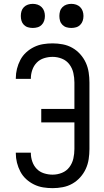

<svg xmlns="http://www.w3.org/2000/svg" viewBox="-20 -968 540 996"><path d="M253 8Q228 8 203.5 4Q179 0 156.5 -11Q134 -22 115.5 -39Q97 -56 85.5 -78Q74 -100 68 -124Q62 -148 62 -173V-176H140V-174Q140 -152 147.5 -130Q155 -108 170.5 -92Q186 -76 208 -69Q230 -62 253 -62Q278 -62 301.5 -71.5Q325 -81 340 -101Q355 -121 360.5 -145.5Q366 -170 366 -195V-333H194V-403H366V-540Q366 -565 360.5 -589.5Q355 -614 340 -634Q325 -654 301.5 -663.5Q278 -673 253 -673Q230 -673 208 -666Q186 -659 170.5 -643Q155 -627 147.5 -605Q140 -583 140 -561V-559H62V-562Q62 -587 68 -611Q74 -635 85.5 -657Q97 -679 115.5 -696Q134 -713 156.5 -724Q179 -735 203.5 -739Q228 -743 253 -743Q279 -743 305.5 -738Q332 -733 355 -720Q378 -707 396 -687Q414 -667 425 -643Q436 -619 440 -592.5Q444 -566 444 -540V-195Q444 -169 440 -142.5Q436 -116 425 -92Q414 -68 396 -48Q378 -28 355 -15Q332 -2 305.5 3Q279 8 253 8ZM350 -823Q337 -823 325 -826.5Q313 -830 304 -839Q295 -848 291.5 -860Q288 -872 288 -885Q288 -898 291.5 -910Q295 -922 304 -931Q313 -940 325 -944Q337 -948 350 -948Q363 -948 375 -944Q387 -940 396 -931Q405 -922 409 -910Q413 -898 413 -885Q413 -872 409 -860Q405 -848 396 -839Q387 -830 375 -826.5Q363 -823 350 -823ZM150 -823Q137 -823 125 -826.5Q113 -830 104 -839Q95 -848 91.5 -860Q88 -872 88 -885Q88 -898 91.5 -910Q95 -922 104 -931Q113 -940 125 -944Q137 -948 150 -948Q163 -948 175 -944Q187 -940 196 -931Q205 -922 209 -910Q213 -898 213 -885Q213 -872 209 -860Q205 -848 196 -839Q187 -830 175 -826.5Q163 -823 150 -823Z"/></svg>

Font: Iosevka Algr
Style: Regular
Weight: 400
Monospace: yes
Designer: Belleve Invis
Foundry: Belleve Invis
Version: Version 26.0.2; ttfautohint (v1.8.3)